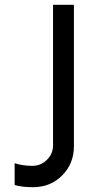

<svg xmlns="http://www.w3.org/2000/svg" viewBox="-20 -770 406 800"><path d="M118 10Q72 10 41 1V-90Q74 -79 115 -79Q150 -79 175.5 -104Q201 -129 201 -164V-750H288V-161Q288 -88 239 -39Q190 10 118 10Z"/></svg>

Font: Oakes Grotesk
Style: Regular
Weight: 400
Designer: Samuel Oakes
Foundry: Samuel Oakes
Version: Version 1.000;PS 001.000;hotconv 1.0.88;makeotf.lib2.5.64775